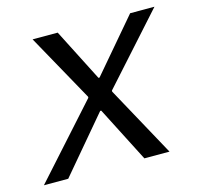

<svg xmlns="http://www.w3.org/2000/svg" viewBox="-107 -607 718 694"><g transform="rotate(-15 251.5 -260.0)"><path d="M-25 0H66L241 -207H245L351 0H445L301 -263V-267L528 -520H437L270 -324H266L166 -520H72L212 -268V-264Z"/></g></svg>

Font: Fixel Display
Style: Italic
Weight: 400
Italic angle: -10°
Designer: AlfaBravo + MacPaw
Foundry: Kyrylo Tkachov, Marchela Mozhyna, Serhii Makarenko, Maria Weinstein, Zakhar Kryvoshyya
Version: Version 1.210;Glyphs 3.2 (3217)